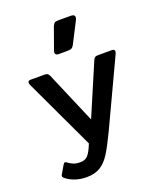

<svg xmlns="http://www.w3.org/2000/svg" viewBox="-162 -846 919 1102"><g transform="rotate(-20 297.5 -295.0)"><path d="M244 -579Q244 -587 246 -591L293 -722Q299 -736 305.5 -741Q312 -746 330 -746H404Q429 -746 429 -729Q429 -722 425 -714L359 -585Q352 -572 344 -567.5Q336 -563 317 -563H265Q244 -563 244 -579ZM50 115Q42 108 42 102Q42 96 46 91L74 43Q80 33 86 33Q91 33 98 39Q114 51 130.5 57Q147 63 170 63Q200 63 217 43.5Q234 24 252 -22L50 -452Q46 -462 46 -466Q46 -480 62 -480H147Q160 -480 166 -476Q172 -472 177 -461L311 -147L445 -461Q450 -472 456 -476Q462 -480 475 -480H560Q576 -480 576 -466Q576 -462 572 -452L384 -51Q345 31 318.5 73Q292 115 258.5 135.5Q225 156 175 156Q137 156 105 145Q73 134 50 115Z"/></g></svg>

Font: Mitr
Style: Regular
Weight: 400
Designer: Thanarat Vachiruckul
Foundry: Cadson Demak
Version: Version 1.003